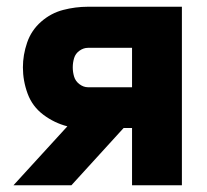

<svg xmlns="http://www.w3.org/2000/svg" viewBox="-20 -550 616 570"><path d="M20 0H192L347 -170H372V0H520V-530H241Q204 -530 167.5 -520.5Q131 -511 102 -485.5Q73 -460 60.5 -423.5Q48 -387 48 -350Q48 -310 62 -272Q76 -234 108.5 -209.5Q141 -185 180 -175ZM241 -291Q228 -291 216 -300Q204 -309 200 -322.5Q196 -336 196 -350Q196 -364 200 -377.5Q204 -391 216 -399.5Q228 -408 241 -408H372V-291Z"/></svg>

Font: Iosevka Sparkle Heavy
Style: Regular
Weight: 900
Designer: Belleve Invis
Foundry: Belleve Invis
Version: Version 4.5.0; ttfautohint (v1.8.3)